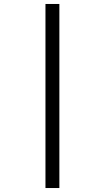

<svg xmlns="http://www.w3.org/2000/svg" viewBox="-20 -812 527 967"><path d="M209 -792H279V135H209Z"/></svg>

Font: Noto Sans Bengali SemiCondensed
Style: Regular
Weight: 400
Width: 4
Designer: Jelle Bosma - Monotype Design Team
Foundry: Monotype Imaging Inc.
Version: Version 2.003